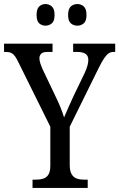

<svg xmlns="http://www.w3.org/2000/svg" viewBox="-24 -930 590 950"><path d="M137 0V-41H154Q174 -41 190 -46Q206 -51 215.5 -66Q225 -81 225 -110V-303L68 -620Q59 -639 51 -650.5Q43 -662 32.5 -667.5Q22 -673 7 -673H-4V-714H236V-673H211Q187 -673 179 -663.5Q171 -654 171 -642Q171 -630 176 -615Q181 -600 186 -589L249 -457Q264 -427 275 -399.5Q286 -372 293 -349Q301 -369 314 -397.5Q327 -426 341 -457L395 -569Q404 -588 408.5 -604.5Q413 -621 413 -633Q413 -655 398.5 -664Q384 -673 359 -673H338V-714H546V-673H537Q524 -673 513.5 -666Q503 -659 491.5 -642Q480 -625 465 -595L321 -303V-115Q321 -84 330.5 -68Q340 -52 356 -46.5Q372 -41 391 -41H410V0ZM359 -803Q340 -803 326.5 -814.5Q313 -826 313 -856Q313 -886 326.5 -898Q340 -910 359 -910Q377 -910 390.5 -898Q404 -886 404 -856Q404 -826 390.5 -814.5Q377 -803 359 -803ZM201 -803Q183 -803 170 -814.5Q157 -826 157 -856Q157 -886 170 -898Q183 -910 201 -910Q219 -910 232.5 -898Q246 -886 246 -856Q246 -826 232.5 -814.5Q219 -803 201 -803Z"/></svg>

Font: Noto Serif Khmer Condensed
Style: Regular
Weight: 400
Width: 3
Designer: Danh Hong and the Monotype Design Team
Foundry: Monotype Imaging Inc.
Version: Version 2.004